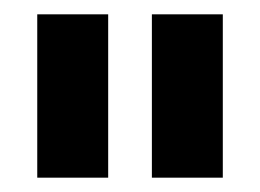

<svg xmlns="http://www.w3.org/2000/svg" viewBox="-20 -647 363 268"><path d="M131 -627V-399H32V-627ZM291 -627V-399H192V-627Z"/></svg>

Font: Blinker
Style: Regular
Weight: 400
Designer: Juergen Huber
Foundry: supertype
Version: 1.017